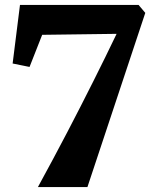

<svg xmlns="http://www.w3.org/2000/svg" viewBox="-20 -763 630 783"><path d="M336.5 0H134.5Q198 -116 254.5 -224.2Q311 -332.5 361.2 -432.8Q411.5 -533 455.5 -625L152 -621L100.5 -490L31.5 -504L61.5 -743H545L572.5 -710.5Z"/></svg>

Font: Merriweather 72pt Black
Style: Regular
Weight: 900
Version: Version 2.100